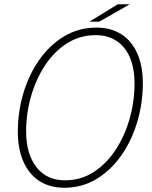

<svg xmlns="http://www.w3.org/2000/svg" viewBox="-20 -875 714 904"><path d="M282.5 9Q214.5 9 165.5 -22.8Q116.5 -54.5 90.2 -114Q64 -173.5 64 -255.5Q64 -348.5 90 -436Q116 -523.5 164.8 -593Q213.5 -662.5 281.8 -703.8Q350 -745 434.5 -745Q502.5 -745 551.2 -713.8Q600 -682.5 626.2 -623.8Q652.5 -565 652.5 -482.5Q652.5 -390 626.5 -302Q600.5 -214 551.8 -144Q503 -74 435 -32.5Q367 9 282.5 9ZM285.5 -26Q361.5 -26 422 -65.5Q482.5 -105 525.2 -170.8Q568 -236.5 590.8 -317.5Q613.5 -398.5 613.5 -481Q613.5 -552.5 591.8 -603.8Q570 -655 529 -682.2Q488 -709.5 431 -709.5Q355.5 -709.5 294.8 -670.5Q234 -631.5 191.2 -566Q148.5 -500.5 125.8 -420.2Q103 -340 103 -257.5Q103 -150 151.5 -88Q200 -26 285.5 -26ZM401 -773 534.5 -855H591L447.5 -773Z"/></svg>

Font: Epilogue ExtraLight
Style: Italic
Weight: 250
Italic angle: -12°
Designer: Tyler Finck
Foundry: Etcetera Type Co
Version: Version 2.112